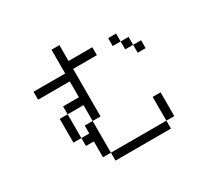

<svg xmlns="http://www.w3.org/2000/svg" viewBox="-179 -1031 1358 1312"><g transform="rotate(-30 500.0 -374.5)"><path d="M937.5 -500V-562.5H875V-500ZM625 -625V-687.5H437.5Q437.5 -687.5 437.5 -812.5H375V-625H125V-562.5H375Q375 -562.5 375 -437.5H250V-375H187.5V-187.5H250V-125H312.5Q312.5 -125 312.5 0H375V62.5H812.5V0H375Q375 0 375 -250H312.5V-187.5H250V-375H375Q375 -375 375 -250H437.5Q437.5 -250 437.5 -625ZM812.5 0H875V-187.5H812.5ZM875 -562.5V-625H812.5V-562.5ZM812.5 -625V-687.5H750V-625Z"/></g></svg>

Font: CalcUnifontExMono
Style: Regular
Weight: 500
Version: Version 15.0.06